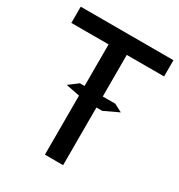

<svg xmlns="http://www.w3.org/2000/svg" viewBox="-177 -869 918 986"><g transform="rotate(30 282.0 -376.0)"><path d="M564 -654.8H342.8V-408.2H417L463.9 -383.8L377 -342.8H342.8V-1H234.9V-351.1L152.8 -367.2L207 -408.2H234.9V-654.8H14.2V-751H564Z"/></g></svg>

Font: Oakes Grotesk
Style: Medium
Weight: 500
Designer: Samuel Oakes
Foundry: Samuel Oakes
Version: Version 1.0 | wf-rip DC20170320